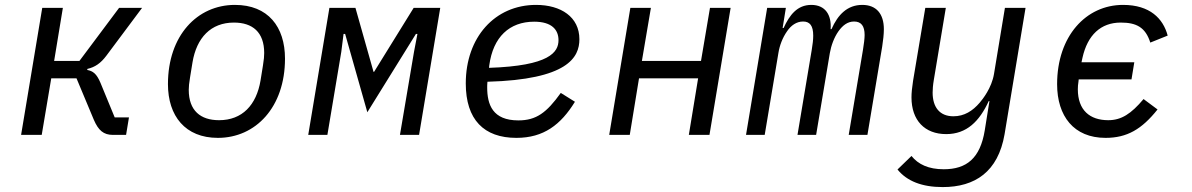

<svg xmlns="http://www.w3.org/2000/svg" viewBox="-20 -548 4841 780"><path d="M65.7 0H149.5L188.2 -229.8H290.8L361.2 -61.4C379.6 -18.5 400.6 0 438.6 0H492.2L503.9 -71H446L388.1 -211.6C372.5 -248.9 357.2 -259.6 334.2 -263.8L335.2 -268.1C366.1 -275.2 389.2 -291.2 411.9 -321.4L557.2 -516H463.8L302.6 -300.4H199.9L235.4 -516H151.6Z M865.1 12.1C1018.8 12.1 1137.8 -112.6 1137.8 -309.7C1137.8 -439.3 1068.9 -528.1 934.3 -528.1C781.2 -528.1 662.3 -403.4 662.3 -206.3C662.3 -76.7 732.6 12.1 865.1 12.1ZM746.8 -183.2C746.8 -195.3 748.2 -210.6 752.1 -233.7L762.1 -295.1C778.8 -394.5 836.3 -456.3 930.4 -456.3C1005.7 -456.3 1053.3 -417.6 1053.3 -332.7C1053.3 -320.7 1052.2 -305.4 1048.3 -282.3L1038.4 -220.9C1021.7 -121.4 964.1 -59.7 870 -59.7C794.7 -59.7 746.8 -98.4 746.8 -183.2Z M1232.2 0H1310L1366.5 -337.4L1375.7 -410.2H1382.1L1472.3 -92L1669.7 -410.2H1675.8L1661.9 -337.4L1604.8 0H1682.5L1768.5 -516H1660.5L1499.6 -256H1497.5L1424 -516H1318.2Z M2077.8 12.1C2188.6 12.1 2258.2 -41.2 2315.7 -134.6L2258.2 -170.5C2200.3 -89.8 2158.4 -58.9 2085.9 -58.9C1981.2 -58.9 1959.2 -122.9 1959.2 -193.2C1959.2 -195.7 1959.2 -206 1960.2 -215.9C2286.6 -224.8 2333.8 -315 2333.8 -388.5C2333.8 -479 2258.9 -528.1 2157.7 -528.1C1990.4 -528.1 1872.2 -396.3 1872.2 -209.2C1872.2 -61.8 1946 12.1 2077.8 12.1ZM1966.6 -272.4 1967.7 -282.7C1983 -397.4 2049.4 -459.9 2150.2 -459.9C2222.7 -459.9 2248.9 -426.1 2248.9 -384.9C2248.9 -336.3 2213.1 -280.5 1966.6 -272.4Z M2454.9 0H2538.4L2576 -229.8H2816.1L2778.4 0H2862.2L2948.2 -516H2864.3L2827.8 -300.4H2587.7L2624.3 -516H2540.8Z M3086.6 0 3142.4 -333.5C3147 -362.2 3158.7 -394.5 3177.6 -421.2C3193.5 -444.6 3215.6 -460.6 3242.5 -460.6C3269.9 -460.6 3283.7 -443.9 3283.7 -403.1C3283.7 -387.1 3281.6 -368.6 3277.7 -345.5L3219.8 0H3295.5L3351.2 -332.4C3356.5 -362.6 3368.3 -395.6 3386.4 -421.2C3403.1 -444.2 3422.6 -460.6 3449.9 -460.6C3479 -460.6 3492.5 -441.8 3492.5 -405.9C3492.5 -392 3489.7 -368.6 3485.8 -345.5L3427.9 0H3503.9L3563.9 -358.7C3567.8 -382.8 3570.7 -410.2 3570.7 -429.3C3570.7 -492.2 3539.8 -528.1 3483 -528.1C3422.6 -528.1 3383.9 -488.6 3358 -429.7H3354.4C3358.7 -486.9 3333.1 -528.1 3275.9 -528.1C3218.7 -528.1 3187.5 -486.9 3163.4 -434.3H3159.4L3172.6 -516H3096.6L3010.7 0Z M3809.7 212C3940.7 212 4034.8 150.2 4061.1 -2.8L4146.3 -516H4062.5L4018.1 -247.5C4008.5 -190 3971.6 -144.5 3960.2 -131C3931.5 -97.3 3897.4 -75.6 3853.3 -75.6C3796.5 -75.6 3768.8 -113.6 3768.8 -171.9C3768.8 -183.9 3769.9 -201.7 3773.8 -224.4L3822.4 -516H3739L3689.3 -219.5C3685 -190.7 3682.9 -171.2 3682.9 -152.3C3682.9 -59.3 3736.5 -3.2 3823.9 -3.2C3907 -3.2 3958.8 -55 3996.8 -137.4H3999.6L3980.5 -18.1C3962 94.8 3907 139.6 3813.9 139.6C3752.1 139.6 3710.2 119.7 3682.9 85.6L3626.1 140.6C3664.4 187.9 3725.5 212 3809.7 212Z M4471.2 12.1C4558.9 12.1 4618.6 -23.1 4682.5 -103.3L4625.7 -145.6C4575.3 -85.6 4535.5 -59.7 4482.2 -59.7C4407.7 -59.7 4358.7 -100.1 4358.7 -185.4C4358.7 -196 4359.4 -204.2 4361.5 -218.4L4362.2 -225.5H4576.7L4588.1 -295.1H4373.6L4377.5 -313.2C4398.1 -405.9 4452.1 -456.3 4533 -456.3C4596.6 -456.3 4633.5 -437.1 4653.1 -375L4723.7 -403.4C4705.3 -472.3 4652 -528.1 4542.3 -528.1C4392 -528.1 4274.5 -401.3 4274.5 -206C4274.5 -76.3 4342.3 12.1 4471.2 12.1Z"/></svg>

Font: Margiela Mono Italic Text It
Style: Regular
Weight: 400
Designer: Mike Abbink, Paul van der Laan, Pieter van Rosmalen
Foundry: Bold Monday
Version: Version 2.003 2021